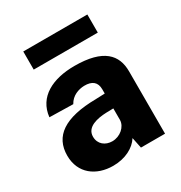

<svg xmlns="http://www.w3.org/2000/svg" viewBox="-172 -841 915 973"><g transform="rotate(-30 286.0 -355.0)"><path d="M479 -720H104V-614H479ZM210 10C281 10 337 -20 364 -63L377 0H518V-365C518 -461 461 -527 292 -527C165 -527 64 -478 52 -365L190 -362C211 -401 251 -414 284 -415C331 -416 355 -395 355 -354V-329L303 -327C117 -325 33 -264 33 -151C33 -47 111 10 210 10ZM268 -100C228 -100 194 -125 194 -169C194 -226 261 -239 313 -241L355 -242V-174C354 -135 314 -100 268 -100Z"/></g></svg>

Font: United Sans ExtraBold
Style: Regular
Weight: 800
Designer: Pablo Impallari, Rodrigo Fuenzalida (Modified by Dan O. Williams)
Version: Version 1.000;PS 001.000;hotconv 1.0.88;makeotf.lib2.5.64775